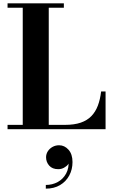

<svg xmlns="http://www.w3.org/2000/svg" viewBox="-20 -770 678 1144"><path d="M25 0V-26H115.5V-724H25V-750H360.5V-724H270.5V-26H367.5Q422.5 -26 461 -39.2Q499.5 -52.5 524.2 -78Q549 -103.5 563 -140.5Q577 -177.5 582.5 -225H609V0ZM253 354V332Q292 332 324 314.5Q356 297 374 264Q392 231 388.5 184H395.5Q396 196 386.5 208.5Q377 221 361.2 229.5Q345.5 238 327 238Q292 238 273.2 216.8Q254.5 195.5 254.5 167Q254.5 147.5 265 131.2Q275.5 115 293.2 105.2Q311 95.5 332 95.5Q364.5 95.5 388.2 122Q412 148.5 412 195.5Q412 239.5 392.8 275.5Q373.5 311.5 337.8 332.8Q302 354 253 354Z"/></svg>

Font: Bodoni Moda SC 9pt
Style: Bold
Weight: 700
Designer: Owen Earl
Foundry: indestructible type
Version: Version 2.005